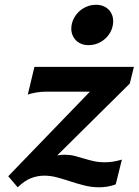

<svg xmlns="http://www.w3.org/2000/svg" viewBox="-20 -774 582 806"><path d="M542 -493.2 524.9 -423.3 220.2 -121.6Q236.8 -124.5 251.5 -124.5Q273.4 -124.5 292.7 -119.6Q312 -114.7 331.8 -108.6Q351.6 -102.5 372.6 -97.7Q393.6 -92.8 419.4 -92.8Q435.5 -92.8 452.9 -95.2Q470.2 -97.7 491.7 -104L465.8 0Q447.3 6.8 430.2 9.5Q413.1 12.2 396 12.2Q364.3 12.2 334.5 4.6Q304.7 -2.9 276.4 -12.2Q248 -21.5 220.5 -29.1Q192.9 -36.6 165.5 -36.6Q137.7 -36.6 110.4 -26.1Q83 -15.6 54.2 12.2L14.6 -34.2L357.4 -389.2H174.3Q152.3 -389.2 132.1 -385.7Q111.8 -382.3 96.7 -377L124.5 -493.2ZM279.3 -653.3Q279.3 -673.3 287.6 -691.7Q295.9 -710 310.1 -723.9Q324.2 -737.8 343 -745.8Q361.8 -753.9 383.3 -753.9Q399.4 -753.9 412.6 -748.8Q425.8 -743.7 435.3 -734.4Q444.8 -725.1 450 -712.4Q455.1 -699.7 455.1 -685.1Q455.1 -664.6 447 -646.5Q439 -628.4 424.8 -614.5Q410.6 -600.6 391.8 -592.5Q373 -584.5 351.1 -584.5Q335.4 -584.5 322.3 -589.6Q309.1 -594.7 299.6 -604Q290 -613.3 284.7 -626Q279.3 -638.7 279.3 -653.3Z"/></svg>

Font: Andika New Basic
Style: Bold Italic
Weight: 700
Italic angle: -14°
Designer: Victor Gaultney, Annie Olsen, Pablo Ugerman
Foundry: SIL International
Version: Version 5.500